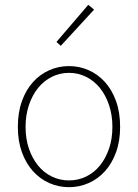

<svg xmlns="http://www.w3.org/2000/svg" viewBox="-20 -764 572 796"><path d="M232 -574 214 -590 346 -744 370 -724ZM266 12Q223 12 184.5 -5Q146 -22 117 -54Q88 -86 71 -132.5Q54 -179 54 -238Q54 -298 71 -345Q88 -392 117 -424Q146 -456 184.5 -473Q223 -490 266 -490Q309 -490 347.5 -473Q386 -456 415 -424Q444 -392 461 -345Q478 -298 478 -238Q478 -179 461 -132.5Q444 -86 415 -54Q386 -22 347.5 -5Q309 12 266 12ZM266 -16Q304 -16 337 -32Q370 -48 394 -77.5Q418 -107 432 -147.5Q446 -188 446 -238Q446 -287 432 -328.5Q418 -370 394 -399.5Q370 -429 337 -445.5Q304 -462 266 -462Q228 -462 195 -445.5Q162 -429 138 -399.5Q114 -370 100 -328.5Q86 -287 86 -238Q86 -188 100 -147.5Q114 -107 138 -77.5Q162 -48 195 -32Q228 -16 266 -16Z"/></svg>

Font: TypoPRO Source Sans Pro
Style: Regular
Weight: 200
Designer: Paul D. Hunt
Foundry: Adobe Systems Incorporated
Version: Version 2.020;PS 2.000;hotconv 1.0.86;makeotf.lib2.5.63406